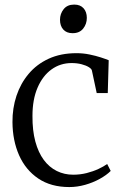

<svg xmlns="http://www.w3.org/2000/svg" viewBox="-20 -784 524 816"><path d="M274.5 11Q196.5 11 142.8 -25.2Q89 -61.5 61.2 -124Q33.5 -186.5 33 -265Q32.5 -324 50 -376.8Q67.5 -429.5 101.8 -470.2Q136 -511 187 -534.5Q238 -558 305 -558Q333.5 -558 360.2 -552.5Q387 -547 408.5 -540Q430 -533 442 -528L438 -388.5H391L370.5 -484.5Q369 -491.5 357.2 -498.8Q345.5 -506 326.5 -511Q307.5 -516 284.5 -516Q236.5 -516 199 -489Q161.5 -462 139.8 -411.8Q118 -361.5 118 -291.5Q117.5 -229.5 130.2 -182.5Q143 -135.5 166.2 -104.2Q189.5 -73 221.5 -57.2Q253.5 -41.5 291 -41.5Q321 -41.5 348.5 -48.5Q376 -55.5 398.5 -66Q421 -76.5 435.5 -87L450.5 -57.5Q432.5 -39.5 404 -23.8Q375.5 -8 341.8 1.5Q308 11 274.5 11ZM288 -643Q263 -643 249 -658.5Q235 -674 235 -700Q235 -725.5 250.5 -745Q266 -764.5 295 -764.5H296Q321 -764.5 335 -749Q349 -733.5 349 -708Q349 -682 333.5 -662.5Q318 -643 289 -643Z"/></svg>

Font: Merriweather 48pt Light
Style: Regular
Weight: 300
Version: Version 2.100